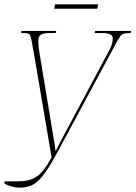

<svg xmlns="http://www.w3.org/2000/svg" viewBox="-21 -856 623 882"><path d="M-1 -13 0 -23H61Q99 -23 125 -33Q151 -43 172.5 -67.5Q194 -92 216 -133L134 -615Q127 -656 123 -675Q119 -694 113.5 -699Q108 -704 94 -704H76L78 -714H237L235 -704H200Q177 -704 166 -696Q155 -688 155 -668Q155 -659 156 -645.5Q157 -632 160 -615L226 -217Q228 -208 230 -193.5Q232 -179 234 -161Q244 -180 249.5 -191Q255 -202 264 -219L482 -627Q489 -640 493 -653Q497 -666 497 -680Q497 -704 452 -704H414L416 -714H582L579 -704H570Q553 -704 544 -700Q535 -696 525.5 -680.5Q516 -665 498 -631L249 -168Q214 -103 187.5 -64.5Q161 -26 134.5 -10Q108 6 72 6Q50 6 30 0Q10 -6 -1 -13ZM228 -816 232 -836H430L426 -816Z"/></svg>

Font: Noto Serif Display ExtraCondensed Thin
Style: Italic
Weight: 100
Width: 2
Italic angle: -12°
Designer: Monotype Design Team
Foundry: Monotype Imaging Inc.
Version: Version 2.009